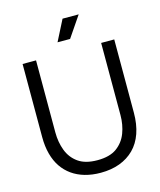

<svg xmlns="http://www.w3.org/2000/svg" viewBox="-125 -930 864 1034"><g transform="rotate(-15 307.5 -412.5)"><path d="M308 15Q260 15 220 3.5Q180 -8 149 -30Q118 -52 96.5 -83.5Q75 -115 63.5 -157.5Q52 -200 52 -252V-660H127V-258Q127 -204 144.5 -157.5Q162 -111 201.5 -83Q241 -55 308 -55Q377 -55 416 -83.5Q455 -112 472.5 -158Q490 -204 490 -258V-660H563V-252Q563 -187 545.5 -137Q528 -87 494.5 -53.5Q461 -20 414 -2.5Q367 15 308 15ZM334 -724H264L323 -840H413Z"/></g></svg>

Font: Bricolage Grotesque 48pt Condensed ExtraBold Light
Style: Regular
Weight: 300
Version: Version 1.000;gftools[0.9.30]